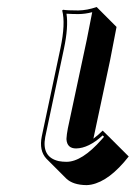

<svg xmlns="http://www.w3.org/2000/svg" viewBox="-20 -459 387 547"><path d="M152.3 -321.8Q167 -391.6 157.2 -429.2L159.7 -431.2Q171.4 -429.2 203.1 -429.2Q228.5 -429.7 255.4 -439L312 -382.3Q312 -381.3 293.5 -286.6L246.1 -64Q258.8 -73.2 272.5 -86.9L290 -69.8L346.7 -13.2Q292 56.6 240.2 66.9Q232.4 68.4 226.1 68.4Q188 67.9 168.9 49.8L112.3 -6.8Q90.8 -29.8 99.1 -70.8ZM162.1 -319.8 108.9 -68.8Q98.1 -11.2 147.5 0Q158.2 2 169.4 2Q213.4 2 269.5 -61.5Q273.4 -65.9 276.4 -69.3L272.5 -73.2Q232.4 -36.6 196.8 -36.1Q171.4 -36.1 169.4 -61.5Q169.4 -63.5 169.4 -64.5Q169.9 -75.2 173.3 -93.3L227.1 -345.2Q232.4 -370.1 242.7 -424.3Q222.2 -418.9 203.1 -418.9Q187.5 -418.9 169.4 -419.9Q175.3 -382.3 162.1 -319.8Z"/></svg>

Font: Linux Biolinum Shadow O
Style: Italic
Weight: 400
Italic angle: -12°
Designer: Philipp H. Poll
Foundry: Philipp H. Poll
Version: Version 0.6.2